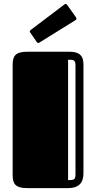

<svg xmlns="http://www.w3.org/2000/svg" viewBox="-20 -967 495 987"><path d="M45 -68C45 -23 58 0 120 0H329C405 0 409 -50 409 -79V-620C409 -651 414 -701 338 -701H120C58 -701 45 -678 45 -633ZM368 -72C368 -43 361 -41 330 -41V-660C361 -660 368 -658 368 -629ZM369 -864C372 -866 373 -868 373 -871C373 -873 372 -876 370 -879L325 -942C322 -945 320 -947 318 -947C315 -947 313 -946 311 -944L138 -813C135 -810 133 -808 133 -805C133 -804 134 -801 136 -799L169 -751C172 -747 175 -746 177 -746C179 -746 181 -747 184 -749Z"/></svg>

Font: Fascinate Inline
Style: Regular
Weight: 900
Designer: Astigmatic (AOETI)
Foundry: Astigmatic (AOETI)
Version: Version 1.000